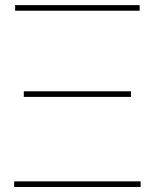

<svg xmlns="http://www.w3.org/2000/svg" viewBox="-20 -748 619 768"><path d="M36.6 0V-22.5H542.5V0ZM40.5 -705.1V-727.5H538.6V-705.1ZM75.2 -360.4V-382.8H503.9V-360.4Z"/></svg>

Font: Inter Display Thin
Style: Regular
Weight: 100
Designer: Rasmus Andersson
Foundry: rsms
Version: Version 4.000;git-a52131595